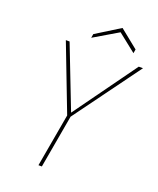

<svg xmlns="http://www.w3.org/2000/svg" viewBox="-158 -965 872 1059"><g transform="rotate(20 278.5 -435.0)"><path d="M198 0 253 -312 104 -700H126L268 -334L532 -700H557L273 -312L218 0ZM231 -760 235 -783 375 -870 483 -783 479 -760 373 -844Z"/></g></svg>

Font: DM Sans 16pt Thin
Style: Italic
Weight: 250
Italic angle: -10°
Version: Version 4.004;gftools[0.9.30]